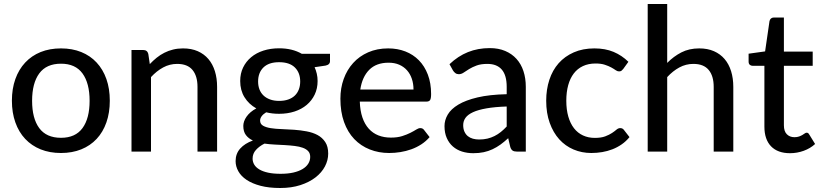

<svg xmlns="http://www.w3.org/2000/svg" viewBox="-20 -758 4104 960"><path d="M285 -516Q341 -516 386.2 -497.8Q431.5 -479.5 463.2 -445.2Q495 -411 512 -362.8Q529 -314.5 529 -254.5Q529 -194.5 512 -146Q495 -97.5 463.2 -63.5Q431.5 -29.5 386.2 -11.2Q341 7 285 7Q228.5 7 183.2 -11.2Q138 -29.5 106 -63.5Q74 -97.5 56.8 -146Q39.5 -194.5 39.5 -254.5Q39.5 -314.5 56.8 -362.8Q74 -411 106 -445.2Q138 -479.5 183.2 -497.8Q228.5 -516 285 -516ZM285 -69Q357 -69 392.5 -117.5Q428 -166 428 -254Q428 -342 392.5 -390.8Q357 -439.5 285 -439.5Q212 -439.5 176.2 -390.8Q140.5 -342 140.5 -254Q140.5 -166 176.2 -117.5Q212 -69 285 -69Z M729 -437.5Q745.5 -455 763.5 -469.5Q781.5 -484 801.8 -494.2Q822 -504.5 845.2 -510.2Q868.5 -516 895 -516Q937 -516 968.8 -502Q1000.5 -488 1022 -462.8Q1043.5 -437.5 1054.5 -402Q1065.5 -366.5 1065.5 -323.5V0H967.5V-323.5Q967.5 -378 942.5 -408.2Q917.5 -438.5 866 -438.5Q828.5 -438.5 795.8 -420.8Q763 -403 735 -372.5V0H637.5V-508H696Q716.5 -508 721.5 -488.5Z M1375.5 -253.5Q1401.5 -253.5 1421.2 -260.5Q1441 -267.5 1454.2 -280.2Q1467.5 -293 1474.2 -311Q1481 -329 1481 -350.5Q1481 -394.5 1454.2 -420.8Q1427.5 -447 1375.5 -447Q1324 -447 1297.2 -420.8Q1270.5 -394.5 1270.5 -350.5Q1270.5 -329 1277.2 -311.2Q1284 -293.5 1297.2 -280.8Q1310.5 -268 1330.2 -260.8Q1350 -253.5 1375.5 -253.5ZM1531 26.5Q1531 8.5 1521 -2.2Q1511 -13 1493.8 -19.2Q1476.5 -25.5 1453.5 -28.2Q1430.5 -31 1405.2 -32.5Q1380 -34 1353.5 -35.2Q1327 -36.5 1302.5 -40Q1276.5 -27 1259.8 -8.5Q1243 10 1243 35Q1243 51 1251.2 65Q1259.5 79 1276.8 89.2Q1294 99.5 1320.2 105.2Q1346.5 111 1383 111Q1419 111 1446.5 104.8Q1474 98.5 1492.8 87.2Q1511.5 76 1521.2 60.5Q1531 45 1531 26.5ZM1630 -489V-452.5Q1630 -434.5 1607.5 -430L1553 -422Q1560 -406.5 1564 -389.2Q1568 -372 1568 -353Q1568 -315.5 1553.5 -285.2Q1539 -255 1513.5 -233.5Q1488 -212 1452.8 -200.5Q1417.5 -189 1375.5 -189Q1341 -189 1311 -196.5Q1296 -187.5 1288.2 -176.8Q1280.5 -166 1280.5 -155.5Q1280.5 -138 1295.2 -129.5Q1310 -121 1333.8 -117.2Q1357.5 -113.5 1388.2 -112.5Q1419 -111.5 1450.8 -109.2Q1482.5 -107 1513.2 -101.2Q1544 -95.5 1567.8 -82.8Q1591.5 -70 1606.2 -47.8Q1621 -25.5 1621 10Q1621 43 1604.8 74Q1588.5 105 1557.5 129Q1526.5 153 1482 167.5Q1437.5 182 1381 182Q1324.5 182 1282.8 171Q1241 160 1213.2 141.5Q1185.5 123 1171.8 98.5Q1158 74 1158 47.5Q1158 10.5 1181 -15.2Q1204 -41 1244.5 -55.5Q1222.5 -65.5 1209.5 -82.8Q1196.5 -100 1196.5 -128.5Q1196.5 -139.5 1200.5 -151.2Q1204.5 -163 1212.8 -174.8Q1221 -186.5 1233.2 -197Q1245.5 -207.5 1261.5 -216Q1224 -237 1202.5 -271.8Q1181 -306.5 1181 -353Q1181 -390.5 1195.5 -420.5Q1210 -450.5 1235.8 -472Q1261.5 -493.5 1297.2 -505Q1333 -516.5 1375.5 -516.5Q1441.5 -516.5 1489 -489Z M2047.5 -310.5Q2047.5 -339.5 2039.2 -364Q2031 -388.5 2015 -406.5Q1999 -424.5 1976 -434.5Q1953 -444.5 1923 -444.5Q1861.5 -444.5 1826.2 -409Q1791 -373.5 1781.5 -310.5ZM2128 -72.5Q2110 -51.5 2086.5 -36.2Q2063 -21 2036.5 -11.5Q2010 -2 1981.8 2.5Q1953.5 7 1926 7Q1873.5 7 1828.8 -10.8Q1784 -28.5 1751.2 -62.8Q1718.5 -97 1700.2 -147.8Q1682 -198.5 1682 -264.5Q1682 -317.5 1698.5 -363.2Q1715 -409 1745.8 -443Q1776.5 -477 1821 -496.5Q1865.5 -516 1921 -516Q1967.5 -516 2006.8 -500.8Q2046 -485.5 2074.5 -456.5Q2103 -427.5 2119.2 -385Q2135.5 -342.5 2135.5 -288Q2135.5 -265.5 2130.5 -257.8Q2125.5 -250 2112 -250H1779Q1780.5 -204.5 1792 -170.8Q1803.5 -137 1823.8 -114.5Q1844 -92 1872 -81Q1900 -70 1934.5 -70Q1967 -70 1990.8 -77.5Q2014.5 -85 2031.8 -93.8Q2049 -102.5 2060.8 -110Q2072.5 -117.5 2081.5 -117.5Q2093.5 -117.5 2100 -108.5Z M2513.5 -225.5Q2454 -223.5 2412.5 -216.2Q2371 -209 2345 -197Q2319 -185 2307.5 -168.8Q2296 -152.5 2296 -132.5Q2296 -113.5 2302.2 -99.8Q2308.5 -86 2319.2 -77.2Q2330 -68.5 2344.5 -64.5Q2359 -60.5 2376 -60.5Q2398.5 -60.5 2417.2 -65Q2436 -69.5 2452.5 -77.8Q2469 -86 2484 -98Q2499 -110 2513.5 -125.5ZM2227.5 -437Q2270 -477.5 2319.8 -497.5Q2369.5 -517.5 2429 -517.5Q2472.5 -517.5 2506 -503.2Q2539.5 -489 2562.5 -463.5Q2585.5 -438 2597.2 -402.5Q2609 -367 2609 -324V0H2565.5Q2551 0 2543.5 -4.8Q2536 -9.5 2531.5 -22.5L2521 -67Q2501.5 -49 2482.5 -35.2Q2463.5 -21.5 2442.8 -11.8Q2422 -2 2398.5 3Q2375 8 2346.5 8Q2316.5 8 2290.2 -0.2Q2264 -8.5 2244.5 -25.5Q2225 -42.5 2213.8 -68Q2202.5 -93.5 2202.5 -127.5Q2202.5 -157.5 2218.8 -185.2Q2235 -213 2271.8 -235Q2308.5 -257 2367.8 -271Q2427 -285 2513.5 -287V-324Q2513.5 -381.5 2489 -410Q2464.5 -438.5 2417 -438.5Q2385 -438.5 2363.2 -430.5Q2341.5 -422.5 2325.8 -412.8Q2310 -403 2298.2 -395Q2286.5 -387 2274 -387Q2264 -387 2256.8 -392.5Q2249.5 -398 2245 -405.5Z M3096 -413Q3091.5 -407.5 3087.2 -404.2Q3083 -401 3075 -401Q3067 -401 3058.2 -407.2Q3049.5 -413.5 3036.2 -420.8Q3023 -428 3004.2 -434.2Q2985.5 -440.5 2958 -440.5Q2922 -440.5 2894.5 -427.5Q2867 -414.5 2848.8 -390.5Q2830.5 -366.5 2821 -332Q2811.5 -297.5 2811.5 -254.5Q2811.5 -210 2821.5 -175.2Q2831.5 -140.5 2850 -116.8Q2868.5 -93 2895 -80.8Q2921.5 -68.5 2954 -68.5Q2985.5 -68.5 3006 -76.2Q3026.5 -84 3040 -93Q3053.5 -102 3062.5 -109.8Q3071.5 -117.5 3081 -117.5Q3093 -117.5 3099.5 -108.5L3127.5 -72.5Q3110 -51 3088.2 -36Q3066.5 -21 3042 -11.5Q3017.5 -2 2990.8 2.5Q2964 7 2936.5 7Q2889 7 2847.8 -10.5Q2806.5 -28 2776.2 -61.5Q2746 -95 2728.5 -143.8Q2711 -192.5 2711 -254.5Q2711 -311 2726.8 -359Q2742.5 -407 2773.2 -441.8Q2804 -476.5 2849 -496.2Q2894 -516 2952 -516Q3006.5 -516 3048 -498.5Q3089.5 -481 3122 -449Z M3316 -443.5Q3348 -476 3386.8 -496Q3425.5 -516 3476 -516Q3518 -516 3549.8 -502Q3581.5 -488 3603 -462.8Q3624.5 -437.5 3635.5 -402Q3646.5 -366.5 3646.5 -323.5V0H3548.5V-323.5Q3548.5 -378 3523.5 -408.2Q3498.5 -438.5 3447 -438.5Q3409.5 -438.5 3376.8 -420.8Q3344 -403 3316 -372.5V0H3218.5V-738H3316Z M3930 8Q3868.5 8 3835.2 -26.5Q3802 -61 3802 -125V-429H3743Q3734.5 -429 3728.8 -434.2Q3723 -439.5 3723 -450V-489.5L3805.5 -501L3827.5 -652.5Q3829.5 -661 3835.2 -665.8Q3841 -670.5 3850 -670.5H3899.5V-500H4043.5V-429H3899.5V-131.5Q3899.5 -101.5 3914.2 -86.8Q3929 -72 3952 -72Q3965.5 -72 3975.2 -75.5Q3985 -79 3992 -83.2Q3999 -87.5 4004 -91Q4009 -94.5 4013 -94.5Q4018 -94.5 4020.8 -92.2Q4023.5 -90 4026.5 -85L4055.5 -38Q4031.5 -16 3998.5 -4Q3965.5 8 3930 8Z"/></svg>

Font: Lato 2
Style: Regular
Weight: 500
Designer: Lukasz Dziedzic with Adam Twardoch and Botio Nikoltchev
Foundry: tyPoland Lukasz Dziedzic
Version: Version 2.015; 2015-08-06; http://www.latofonts.com/